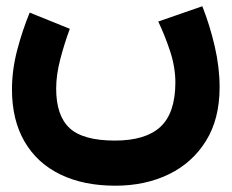

<svg xmlns="http://www.w3.org/2000/svg" viewBox="-20 -379 747 619"><path d="M490.2 -309.6 632.3 -358.9Q656.7 -296.9 672.4 -229.2Q688 -161.6 688 -97.7Q688 4.9 643.8 75.7Q599.6 146.5 523.7 183.1Q447.8 219.7 352.1 219.7Q249 219.7 174.3 183.3Q99.6 147 59.1 77.4Q18.6 7.8 18.6 -90.8Q18.6 -152.8 35.2 -216.6Q51.8 -280.3 75.7 -338.4L205.1 -286.1Q188 -240.2 174.6 -189.2Q161.1 -138.2 161.1 -93.3Q161.1 -6.3 204.3 33.9Q247.6 74.2 350.6 74.2Q449.2 74.2 497.1 30Q544.9 -14.2 545.4 -112.3Q545.4 -162.1 528.6 -213.4Q511.7 -264.6 490.2 -309.6Z"/></svg>

Font: Vazir Black
Style: Black
Weight: 900
Designer: Saber Rastikerdar
Foundry: Saber Rastikerdar
Version: Version 30.0.0